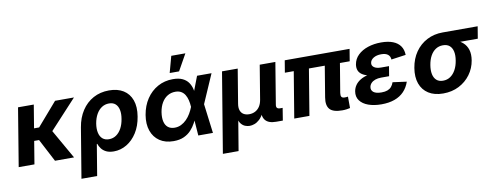

<svg xmlns="http://www.w3.org/2000/svg" viewBox="-74 -1154 4513 1753"><g transform="rotate(-10 2183.0 -277.5)"><path d="M250.5 -539.1 161.6 0H15.6L104.5 -539.1ZM623 -539.1 320.3 -211.4H161.1L177.7 -324.7H262.2L447.8 -539.1ZM352.1 0 238.8 -216.8 362.3 -292.5 528.8 0Z M561.5 204.1 638.2 -259.3Q652.8 -347.2 695.1 -411.6Q737.3 -476.1 802 -511.5Q866.7 -546.9 948.7 -546.9Q1027.3 -546.9 1080.8 -513.7Q1134.3 -480.5 1157 -417.7Q1179.7 -355 1165 -266.6Q1151.4 -181.2 1112.1 -119.4Q1072.8 -57.6 1016.8 -24.2Q960.9 9.3 897 9.3Q855 9.3 827.1 -4.4Q799.3 -18.1 783 -39.8Q766.6 -61.5 758.8 -85H754.9L707 204.1ZM873 -107.9Q910.6 -107.9 940.2 -128.4Q969.7 -148.9 989.3 -185.3Q1008.8 -221.7 1016.6 -270Q1024.9 -317.9 1017.3 -353.8Q1009.8 -389.6 987.5 -409.7Q965.3 -429.7 927.7 -429.7Q890.6 -429.7 860.6 -410.2Q830.6 -390.6 810.3 -354.7Q790 -318.8 781.7 -270Q773.9 -221.7 782 -184.8Q790 -147.9 813 -127.9Q835.9 -107.9 873 -107.9Z M1450.7 11.7Q1374 11.7 1321.8 -23.7Q1269.5 -59.1 1247.6 -122.1Q1225.6 -185.1 1239.3 -268.1Q1253.4 -352.1 1295.2 -414.6Q1336.9 -477.1 1399.9 -512Q1462.9 -546.9 1540.5 -546.9Q1595.7 -546.9 1630.4 -530Q1665 -513.2 1684.1 -485.4Q1703.1 -457.5 1710.7 -424.6Q1718.3 -391.6 1720.2 -359.9H1763.2L1781.7 -274.9L1816.4 0H1680.7L1660.6 -271Q1658.7 -302.7 1651.9 -331.3Q1645 -359.9 1631.6 -382.1Q1618.2 -404.3 1596.4 -417Q1574.7 -429.7 1543 -429.7Q1502.9 -429.7 1470.7 -410.4Q1438.5 -391.1 1417 -355Q1395.5 -318.8 1387.2 -268.6Q1379.4 -218.8 1387.5 -182.6Q1395.5 -146.5 1419.4 -127Q1443.4 -107.4 1481.9 -107.4Q1514.2 -107.4 1542 -121.1Q1569.8 -134.8 1592.3 -157.5Q1614.7 -180.2 1631.8 -209Q1648.9 -237.8 1660.6 -268.1L1764.2 -539.1H1898.4L1780.3 -268.1L1733.4 -184.6H1690.9Q1677.2 -152.3 1659.2 -118.2Q1641.1 -84 1614 -54.4Q1586.9 -24.9 1547.1 -6.6Q1507.3 11.7 1450.7 11.7ZM1522.5 -606.9 1564 -759.3H1694.8L1609.4 -606.9Z M1872.6 204.1 1995.6 -539.1H2141.1L2088.9 -223.1Q2082.5 -185.1 2091.8 -159.9Q2101.1 -134.8 2122.3 -122.6Q2143.6 -110.4 2172.9 -110.4Q2203.1 -110.4 2228 -123Q2252.9 -135.7 2269.8 -160.6Q2286.6 -185.5 2293 -223.1L2345.2 -539.1H2490.2L2426.8 -154.3Q2423.3 -133.8 2431.4 -124.3Q2439.5 -114.7 2461.4 -114.7H2482.9L2464.4 0H2402.8Q2332 0 2303 -35.9Q2273.9 -71.8 2285.2 -139.6L2293.5 -189H2317.4Q2308.6 -134.3 2290.5 -98.6Q2272.5 -63 2250 -42.5Q2227.5 -22 2203.6 -13.4Q2179.7 -4.9 2159.2 -4.9Q2137.7 -4.9 2116.5 -13.4Q2095.2 -22 2079.1 -42.5Q2063 -63 2056.9 -98.6Q2050.8 -134.3 2059.6 -189H2083.5L2018.1 204.1Z M3015.6 2.4Q2931.2 2.4 2900.1 -33Q2869.1 -68.4 2881.3 -141.1L2941.9 -507.8H3082.5L3024.4 -158.2Q3020.5 -132.8 3028.1 -121.3Q3035.6 -109.9 3058.1 -109.9Q3068.8 -109.9 3075.7 -110.4Q3082.5 -110.8 3087.9 -112.3L3088.4 -6.3Q3076.7 -3.4 3057.6 -0.5Q3038.6 2.4 3015.6 2.4ZM2570.3 0 2654.3 -507.8H2794.9L2710.9 0ZM2558.6 -427.2 2577.1 -539.1H3178.2L3159.7 -427.2Z M3378.4 10.3Q3309.1 10.3 3257.1 -8.5Q3205.1 -27.3 3179 -63Q3152.8 -98.6 3161.1 -148.4Q3166.5 -179.7 3184.3 -204.8Q3202.1 -230 3232.2 -248Q3262.2 -266.1 3304.7 -275.9Q3347.2 -285.6 3401.9 -285.6H3499.5L3490.2 -230.5H3417Q3384.8 -230.5 3361.1 -221.9Q3337.4 -213.4 3323 -198Q3308.6 -182.6 3305.2 -162.6Q3300.3 -132.8 3323.5 -114.7Q3346.7 -96.7 3397.5 -96.7Q3430.2 -96.7 3452.4 -105Q3474.6 -113.3 3489 -129.9Q3503.4 -146.5 3511.7 -170.9L3640.6 -153.3Q3623 -101.1 3588.1 -64.5Q3553.2 -27.8 3500.7 -8.8Q3448.2 10.3 3378.4 10.3ZM3399.4 -261.2Q3346.7 -261.2 3308.8 -269.8Q3271 -278.3 3247.3 -294.7Q3223.6 -311 3214.8 -334.7Q3206.1 -358.4 3210.9 -388.7Q3219.2 -439 3255.9 -474.4Q3292.5 -509.8 3348.4 -528.3Q3404.3 -546.9 3471.2 -546.9Q3535.2 -546.9 3579.8 -529.5Q3624.5 -512.2 3648.2 -478.5Q3671.9 -444.8 3672.9 -396L3537.6 -377Q3536.6 -406.7 3515.6 -423.6Q3494.6 -440.4 3453.6 -440.4Q3410.2 -440.4 3381.8 -422.9Q3353.5 -405.3 3349.6 -377.9Q3345.7 -353 3367.7 -337.2Q3389.6 -321.3 3432.6 -321.3H3505.4L3495.1 -261.2Z M3950.7 10.7Q3869.1 10.7 3815.2 -23.7Q3761.2 -58.1 3739 -120.1Q3716.8 -182.1 3730.5 -265.1Q3744.1 -348.1 3786.9 -409.7Q3829.6 -471.2 3894.8 -505.1Q3960 -539.1 4041 -539.1H4365.7L4347.2 -427.2H4113.8L4022.5 -423.3Q3984.4 -423.3 3954.8 -403.8Q3925.3 -384.3 3906 -348.9Q3886.7 -313.5 3878.9 -265.1Q3871.1 -217.8 3878.4 -181.6Q3885.7 -145.5 3908.4 -125Q3931.2 -104.5 3969.2 -104.5Q4007.8 -104.5 4037.4 -124.8Q4066.9 -145 4086.7 -181.4Q4106.4 -217.8 4113.8 -265.1Q4122.1 -313.5 4114.3 -348.9Q4106.4 -384.3 4083.7 -403.8Q4061 -423.3 4022.9 -423.3L4029.3 -462.9Q4086.9 -462.9 4133.1 -449.5Q4179.2 -436 4210.4 -408.4Q4241.7 -380.9 4254.4 -339.6Q4267.1 -298.3 4257.8 -241.7Q4246.1 -170.4 4204.1 -113Q4162.1 -55.7 4097.2 -22.5Q4032.2 10.7 3950.7 10.7Z"/></g></svg>

Font: Inter 18pt
Style: Bold Italic
Weight: 700
Italic angle: -9.3988°
Designer: Rasmus Andersson
Foundry: rsms
Version: Version 4.001;git-66647c0bb